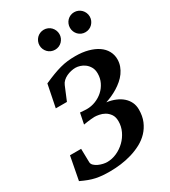

<svg xmlns="http://www.w3.org/2000/svg" viewBox="-233 -1026 1019 1151"><g transform="rotate(-30 277.0 -450.5)"><path d="M555.2 -544.9Q555.2 -520 547.1 -498Q539.1 -476.1 525.4 -457Q511.7 -438 493.2 -422.1Q474.6 -406.2 453.9 -393.3Q433.1 -380.4 411.1 -370.6Q389.2 -360.8 368.2 -354Q401.4 -349.6 428.7 -338.1Q456.1 -326.7 475.3 -309.6Q494.6 -292.5 505.4 -269.8Q516.1 -247.1 516.1 -219.2Q516.1 -174.3 501.5 -139.4Q486.8 -104.5 461.9 -78.1Q437 -51.8 403.8 -33.9Q370.6 -16.1 333.3 -4.9Q295.9 6.3 256.8 11.2Q217.8 16.1 181.2 16.1Q152.3 16.1 129.4 14.2Q106.4 12.2 84.7 7.6Q63 2.9 40.5 -5.4Q18.1 -13.7 -9.8 -26.9L21 -188H98.1L100.1 -94.2Q100.6 -81.5 111.1 -71.5Q121.6 -61.5 136.5 -54.7Q151.4 -47.9 167.2 -44.4Q183.1 -41 193.8 -41Q229 -41 261.5 -55.7Q293.9 -70.3 319.3 -95Q344.7 -119.6 359.9 -151.9Q375 -184.1 375 -219.2Q375 -249.5 362.1 -268.1Q349.1 -286.6 331.1 -296.9Q313 -307.1 293.9 -310.5Q274.9 -314 263.2 -314Q252.9 -314 239.5 -312.5Q226.1 -311 214.4 -309.6Q200.2 -307.6 186 -305.2L201.2 -379.9Q221.7 -378.4 231.7 -377.7Q241.7 -377 247.1 -377Q278.8 -377 308.3 -388.7Q337.9 -400.4 360.6 -420.9Q383.3 -441.4 396.7 -469.2Q410.2 -497.1 410.2 -529.8Q410.2 -556.2 399.7 -574.5Q389.2 -592.8 374 -604.2Q358.9 -615.7 341.8 -620.8Q324.7 -626 311 -626Q296.4 -626 280 -622.3Q263.7 -618.7 248.8 -611.6Q233.9 -604.5 221.9 -593.5Q210 -582.5 204.1 -567.9L165 -474.1H87.9L119.1 -628.9Q155.3 -645 184.3 -656Q213.4 -667 239.5 -674.1Q265.6 -681.2 291 -684.1Q316.4 -687 345.2 -687Q393.6 -687 432.4 -676.5Q471.2 -666 498.5 -647.5Q525.9 -628.9 540.5 -602.5Q555.2 -576.2 555.2 -544.9ZM329.6 -849.1Q329.6 -835 324.2 -822.5Q318.8 -810.1 309.6 -800.5Q300.3 -791 287.6 -785.6Q274.9 -780.3 260.7 -780.3Q246.6 -780.3 233.9 -785.6Q221.2 -791 211.9 -800.5Q202.6 -810.1 197.3 -822.5Q191.9 -835 191.9 -849.1Q191.9 -863.3 197.3 -876Q202.6 -888.7 211.9 -898.2Q221.2 -907.7 233.9 -913.1Q246.6 -918.5 260.7 -918.5Q274.9 -918.5 287.6 -913.1Q300.3 -907.7 309.6 -898.2Q318.8 -888.7 324.2 -876Q329.6 -863.3 329.6 -849.1ZM539.6 -849.1Q539.6 -835 534.2 -822.5Q528.8 -810.1 519.5 -800.5Q510.3 -791 497.6 -785.6Q484.9 -780.3 470.7 -780.3Q456.5 -780.3 444.1 -785.6Q431.6 -791 422.4 -800.5Q413.1 -810.1 408 -822.5Q402.8 -835 402.8 -849.1Q402.8 -863.3 408 -876Q413.1 -888.7 422.4 -898.2Q431.6 -907.7 444.1 -913.1Q456.5 -918.5 470.7 -918.5Q484.9 -918.5 497.6 -913.1Q510.3 -907.7 519.5 -898.2Q528.8 -888.7 534.2 -876Q539.6 -863.3 539.6 -849.1Z"/></g></svg>

Font: Charis SIL CyrE
Style: Bold Italic
Weight: 700
Italic angle: -11°
Foundry: SIL International
Version: Version 5.000